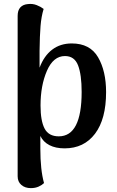

<svg xmlns="http://www.w3.org/2000/svg" viewBox="-20 -752 605 990"><path d="M527 -277Q527 -138 470 -62.5Q413 13 313 13Q267 13 235 -3.5Q203 -20 188 -51V15Q188 124 207 192Q197 202 179.5 210Q162 218 139 218Q109 218 90 201.5Q71 185 71 157V-670Q71 -699 85 -714Q99 -729 124 -731Q148 -734 169.5 -725.5Q191 -717 205 -706Q193 -667 189 -617.5Q185 -568 184 -490V-403Q207 -464 249 -496Q291 -528 350 -528Q444 -528 485.5 -457Q527 -386 527 -277ZM401 -278Q401 -367 382.5 -415Q364 -463 315 -463Q255 -463 222 -387Q189 -311 189 -208Q189 -129 210 -89Q231 -49 283 -49Q401 -49 401 -278Z"/></svg>

Font: Arima Madurai ExtraBold
Style: Regular
Weight: 800
Designer: Joana Correia and Natanael Gama
Foundry: NDISCOVER
Version: Version 1.020